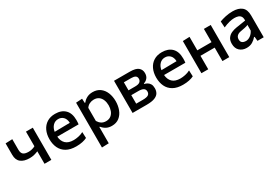

<svg xmlns="http://www.w3.org/2000/svg" viewBox="52 -1442 3705 2569"><g transform="rotate(-30 1904.0 -157.5)"><path d="M362.5 0V-193Q336 -181.5 303 -172.8Q270 -164 229 -164Q145 -164 96.5 -201.8Q48 -239.5 48 -320V-497L153.5 -501V-338Q153.5 -287 179 -266Q204.5 -245 261 -245Q285 -245 312.5 -251.5Q340 -258 362.5 -271V-497H468V0Z M849.5 11.5Q758 11.5 699 -22.2Q640 -56 611.8 -115.2Q583.5 -174.5 583.5 -251Q583.5 -326.5 611 -384.8Q638.5 -443 690.8 -476Q743 -509 817.5 -509Q914.5 -509 969.8 -454.5Q1025 -400 1025 -293.5Q1025 -255.5 1021 -229H692Q697 -159 738.5 -119Q780 -79 861 -79Q894.5 -79 935.8 -87.5Q977 -96 1012 -115L1016 -22Q987.5 -7 944.8 2.2Q902 11.5 849.5 11.5ZM818.5 -427.5Q769 -427.5 736 -393Q703 -358.5 694 -302.5L929.5 -306Q927.5 -363.5 896.8 -395.5Q866 -427.5 818.5 -427.5Z M1137 195.5V-497L1233 -503L1236 -437H1246Q1268 -468.5 1307 -489Q1346 -509.5 1397 -509.5Q1464.5 -509.5 1511.2 -475.5Q1558 -441.5 1582.2 -382.5Q1606.5 -323.5 1606.5 -250Q1606.5 -180.5 1583.8 -120.8Q1561 -61 1515 -24.5Q1469 12 1399 12Q1350.5 12 1314.5 -7Q1278.5 -26 1252 -59.5H1244V192ZM1362.5 -81.5Q1409 -81.5 1439 -105.2Q1469 -129 1483 -167.2Q1497 -205.5 1497 -249Q1497 -294.5 1482.2 -332.2Q1467.5 -370 1437.5 -392.5Q1407.5 -415 1361 -415Q1326.5 -415 1295.2 -400Q1264 -385 1244 -355V-153Q1263.5 -120 1292.5 -100.8Q1321.5 -81.5 1362.5 -81.5Z M1723 0V-497H1966Q2059 -497 2096.5 -464.8Q2134 -432.5 2134 -380Q2134 -333 2110 -304.5Q2086 -276 2051.5 -266.5V-258.5Q2074.5 -253 2096.5 -240.2Q2118.5 -227.5 2132.8 -203Q2147 -178.5 2147 -138Q2147 -97.5 2129 -66.5Q2111 -35.5 2066.2 -17.8Q2021.5 0 1940 0ZM1941 -413.5H1827V-289.5H1928Q1982 -289.5 2003.5 -307.5Q2025 -325.5 2025 -355Q2025 -386.5 2003.2 -400Q1981.5 -413.5 1941 -413.5ZM1827 -83.5H1928.5Q1991 -83.5 2015 -100Q2039 -116.5 2039 -149.5Q2039 -184 2013.2 -199.5Q1987.5 -215 1936.5 -215H1827Z M2499 11.5Q2407.5 11.5 2348.5 -22.2Q2289.5 -56 2261.2 -115.2Q2233 -174.5 2233 -251Q2233 -326.5 2260.5 -384.8Q2288 -443 2340.2 -476Q2392.5 -509 2467 -509Q2564 -509 2619.2 -454.5Q2674.5 -400 2674.5 -293.5Q2674.5 -255.5 2670.5 -229H2341.5Q2346.5 -159 2388 -119Q2429.5 -79 2510.5 -79Q2544 -79 2585.2 -87.5Q2626.5 -96 2661.5 -115L2665.5 -22Q2637 -7 2594.2 2.2Q2551.5 11.5 2499 11.5ZM2468 -427.5Q2418.5 -427.5 2385.5 -393Q2352.5 -358.5 2343.5 -302.5L2579 -306Q2577 -363.5 2546.2 -395.5Q2515.5 -427.5 2468 -427.5Z M2786.5 0V-497L2892 -501V-292.5H3111.5V-497H3217V0H3111.5V-208H2892V0Z M3483 10.5Q3419 10.5 3377 -27.8Q3335 -66 3335 -136.5Q3335 -191.5 3359.2 -224Q3383.5 -256.5 3421 -272.8Q3458.5 -289 3498 -295L3645.5 -318Q3647.5 -359.5 3633 -381.5Q3618.5 -403.5 3593 -411.5Q3567.5 -419.5 3535 -419.5Q3500.5 -419.5 3457 -408.8Q3413.5 -398 3362.5 -375L3356.5 -470Q3393.5 -484.5 3448 -496.8Q3502.5 -509 3561 -509Q3649.5 -509 3699.2 -468.5Q3749 -428 3749 -336.5V0H3652.5L3646.5 -66H3637Q3615.5 -38.5 3576.8 -14Q3538 10.5 3483 10.5ZM3518 -74.5Q3554 -74.5 3587.8 -98.2Q3621.5 -122 3643 -164.5V-252.5Q3636 -248 3624 -244Q3612 -240 3588.5 -235Q3565 -230 3522.5 -222.5Q3485.5 -216 3464.5 -195.8Q3443.5 -175.5 3443.5 -141Q3443.5 -104.5 3465.8 -89.5Q3488 -74.5 3518 -74.5Z"/></g></svg>

Font: Commissioner Medium
Style: Regular
Weight: 500
Designer: Kostas Bartsokas
Foundry: Kostas Bartsokas
Version: Version 1.000; ttfautohint (v1.8.3)